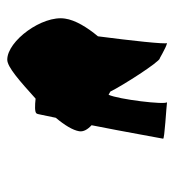

<svg xmlns="http://www.w3.org/2000/svg" viewBox="5 -742 491 542"><g transform="rotate(-90 251.0 -471.5)"><path d="M151 -494C149 -482 156 -470 168 -459C149 -364 131 -260 130 -257C128 -253 219 -248 233 -246C225 -251 241 -383 254 -411L263 -406C279 -373 346 -268 357 -266C349 -272 387 -248 400 -246C396 -249 407 -349 419 -441C444 -471 465 -505 469 -534C479 -598 406 -697 353 -697C332 -697 292 -661 243 -617C225 -619 204 -620 201 -614C199 -612 196 -591 189 -560C168 -535 154 -512 151 -494Z"/></g></svg>

Font: Ampere
Style: SCSuCndIta
Weight: 400
Version: Version 1